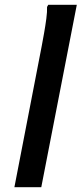

<svg xmlns="http://www.w3.org/2000/svg" viewBox="-20 -780 340 800"><path d="M40 0 154 -589Q158 -610 163.5 -641Q169 -672 173 -702Q177 -732 176 -751L181 -760H300L152 0Z"/></svg>

Font: Kufam Medium
Style: Italic
Weight: 500
Italic angle: -11°
Designer: Artur Schmal
Foundry: Original Type
Version: Version 1.301; ttfautohint (v1.8.3)